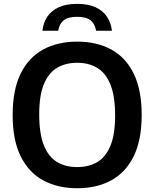

<svg xmlns="http://www.w3.org/2000/svg" viewBox="-20 -965 800 994"><path d="M379.5 9.5Q279 9.5 204 -31Q129 -71.5 87.2 -155.5Q45.5 -239.5 45.5 -370Q45.5 -500.5 87.2 -584.5Q129 -668.5 204 -709Q279 -749.5 379.5 -749.5Q480.5 -749.5 555.5 -709Q630.5 -668.5 672 -584.2Q713.5 -500 713.5 -370Q713.5 -240 672 -155.8Q630.5 -71.5 555.2 -31Q480 9.5 379.5 9.5ZM379.5 -100Q440.5 -100 484.5 -126.5Q528.5 -153 552.2 -211.8Q576 -270.5 576 -367Q576 -466.5 552 -526.5Q528 -586.5 484 -613.2Q440 -640 379.5 -640Q319.5 -640 275.2 -613.8Q231 -587.5 207 -528.8Q183 -470 183 -373Q183 -273 207 -213Q231 -153 275 -126.5Q319 -100 379.5 -100ZM199.5 -806Q204.5 -848.5 225.5 -879.5Q246.5 -910.5 284.8 -927.8Q323 -945 379 -945Q435.5 -945 473.8 -927.8Q512 -910.5 533.2 -879.2Q554.5 -848 559.5 -806H477.5Q471.5 -841.5 448.8 -859.8Q426 -878 379 -878Q332.5 -878 309.8 -859.8Q287 -841.5 281.5 -806Z"/></svg>

Font: Encode Sans Condensed Thin SemiBold
Style: Regular
Weight: 600
Version: Version 3.002